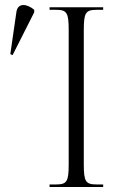

<svg xmlns="http://www.w3.org/2000/svg" viewBox="-20 -743 462 763"><path d="M30 -524 116 -694V-704C88 -728 50 -734 45 -694L21 -528ZM177 0H390V-10H364C320 -10 313 -22 313 -90V-623C313 -692 320 -704 364 -704H390V-714H177V-704H203C246 -704 253 -692 253 -623V-90C253 -22 246 -10 203 -10H177Z"/></svg>

Font: Noto Serif Display ExtraCondensed Light
Style: Regular
Weight: 300
Width: 2
Designer: Monotype Design Team
Foundry: Monotype Imaging Inc.
Version: Version 2.009